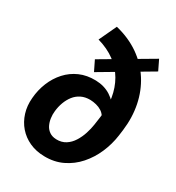

<svg xmlns="http://www.w3.org/2000/svg" viewBox="-185 -886 929 1011"><g transform="rotate(30 279.0 -381.0)"><path d="M178.2 -665.5 228 -772Q309.6 -752 370.6 -709.5Q431.6 -667 470.2 -606.4Q508.8 -545.9 523.7 -472.2Q538.6 -398.4 528.3 -316.9L523.4 -280.3Q515.6 -224.6 492.9 -172.1Q470.2 -119.6 433.6 -78.1Q397 -36.6 347.2 -12.7Q297.4 11.2 236.3 9.8Q186.5 8.8 146.7 -9.5Q106.9 -27.8 79.3 -59.6Q51.8 -91.3 38.6 -133.5Q25.4 -175.8 29.8 -224.1Q33.7 -274.4 52.2 -320.1Q70.8 -365.7 102.3 -400.4Q133.8 -435.1 177 -454.1Q220.2 -473.1 274.4 -471.7Q326.7 -470.2 365.7 -445.1Q404.8 -419.9 427 -378.7Q449.2 -337.4 451.2 -286.6L402.3 -288.1Q403.3 -309.1 394.5 -324.2Q385.7 -339.4 370.6 -349.1Q355.5 -358.9 336.9 -363.5Q318.4 -368.2 300.3 -368.7Q269 -369.1 245.4 -357.4Q221.7 -345.7 205.6 -325Q189.5 -304.2 179.9 -278.1Q170.4 -252 167.5 -224.1Q165 -203.1 168 -181.4Q170.9 -159.7 179.9 -141.4Q189 -123 205.6 -111.6Q222.2 -100.1 247.1 -99.1Q279.8 -98.1 304 -113.5Q328.1 -128.9 344.2 -154.8Q360.4 -180.7 369.9 -210.4Q379.4 -240.2 383.3 -267.1L390.6 -318.4Q399.4 -379.9 390.4 -435.3Q381.3 -490.7 355 -536.4Q328.6 -582 284.4 -615Q240.2 -647.9 178.2 -665.5ZM534.2 -676.8 243.2 -504.9 213.4 -565.9 504.9 -737.3Z"/></g></svg>

Font: Roboto
Style: Bold Italic
Weight: 700
Italic angle: -12°
Designer: Christian Robertson
Foundry: Google
Version: Version 3.0